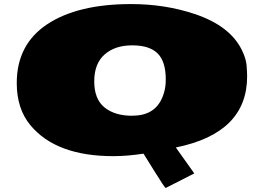

<svg xmlns="http://www.w3.org/2000/svg" viewBox="-20 -743 1269 940"><path d="M627 -176.3Q627 -176.3 628.9 -177.2Q628.9 -177.2 628.9 -176.8Q628.9 -176.8 630.4 -176.8Q751 -176.8 783.2 -290Q792 -320.3 791.5 -355Q791.5 -441.9 751.7 -481.4Q711.9 -521 627.4 -521Q543 -521 492.2 -476.3Q441.4 -431.6 441.4 -344.7Q441.4 -257.8 491.7 -217Q542 -176.3 627 -176.3ZM791.5 177.2Q786.6 177.2 735.6 94.5Q684.6 11.7 682.6 9.3Q602.5 21.5 535.2 21.5Q254.4 21.5 128.9 -129.9Q62 -210.4 62 -336.4Q62 -525.4 211.2 -624.3Q360.4 -723.1 622.1 -723.1Q788.1 -723.1 933.6 -674.3Q1104.5 -617.2 1163.1 -500Q1184.6 -457 1187.3 -422.6Q1189.9 -388.2 1189.9 -369.1Q1189.9 -91.3 840.8 -21L931.2 106Z"/></svg>

Font: Seymour One
Style: Book
Weight: 400
Designer: vernon adams
Foundry: vernon adams
Version: Version 1.000; ttfautohint (v0.93) -l 8 -r 50 -G 200 -x 0 -w